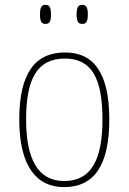

<svg xmlns="http://www.w3.org/2000/svg" viewBox="-20 -757 527 787"><path d="M317 -659C332 -659 340 -667 340 -698C340 -729 332 -737 317 -737C302 -737 294 -729 294 -698C294 -667 302 -659 317 -659ZM166 -659C182 -659 189 -667 189 -698C189 -729 182 -737 166 -737C151 -737 144 -729 144 -698C144 -667 151 -659 166 -659ZM243 10C364 10 428 -77 428 -267C428 -455 366 -542 247 -542C121 -542 59 -453 59 -267C59 -78 128 10 243 10ZM243 -15C135 -15 87 -106 87 -267C87 -433 132 -517 246 -517C355 -517 400 -437 400 -267C400 -111 359 -15 243 -15Z"/></svg>

Font: Noto Serif Tamil SemiCondensed Thin
Style: Regular
Weight: 100
Width: 4
Designer: Indian Type Foundry, Tom Grace, and the Monotype Design Team
Foundry: Monotype Imaging Inc.
Version: Version 2.004